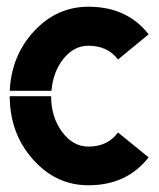

<svg xmlns="http://www.w3.org/2000/svg" viewBox="-20 -548 473 571"><path d="M132 -262Q132 -200 164.5 -156Q197 -112 243 -112Q300 -112 331 -154L422 -80Q357 3 243 3Q146 3 77.5 -74.5Q9 -152 9 -262ZM331 -371Q300 -412 243 -412Q200 -412 169 -373.5Q138 -335 133 -278H9Q14 -383 81.5 -455.5Q149 -528 243 -528Q358 -528 422 -446Z"/></svg>

Font: BroshK
Style: Medium
Weight: 500
Designer: gluk
Foundry: gluk
Version: Version 0.60